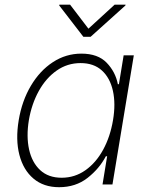

<svg xmlns="http://www.w3.org/2000/svg" viewBox="-20 -780 631 812"><path d="M230 11.7Q164.6 11.7 121.6 -24.7Q78.6 -61 62 -125Q45.4 -189 59.1 -271.5Q72.8 -353.5 110.6 -417.2Q148.4 -481 203.6 -517.1Q258.8 -553.2 324.2 -553.2Q394 -553.2 431.2 -514.6Q468.3 -476.1 478.5 -423.8H482.9L502.9 -545.9H545.9L455.6 0H413.6L433.1 -119.1H427.7Q399.9 -66.4 349.9 -27.3Q299.8 11.7 230 11.7ZM240.7 -28.3Q296.4 -28.3 341.3 -60.1Q386.2 -91.8 416.3 -147Q446.3 -202.1 458 -272Q469.7 -341.3 457.5 -396Q445.3 -450.7 410.9 -481.9Q376.5 -513.2 320.8 -513.2Q264.6 -513.2 219.5 -481.4Q174.3 -449.7 144 -395Q113.8 -340.3 102.1 -272Q90.8 -203.1 103 -147.9Q115.2 -92.8 149.9 -60.5Q184.6 -28.3 240.7 -28.3ZM276.4 -760.3 354 -658.7 464.8 -760.3H511.2L510.3 -756.8L363.3 -624.5H332.5L230.5 -756.8L231 -760.3Z"/></svg>

Font: Inter Extra Light
Style: Italic
Weight: 200
Italic angle: -9.39999°
Designer: Rasmus Andersson
Foundry: rsms
Version: Version 4.000;git-3c8e0fc